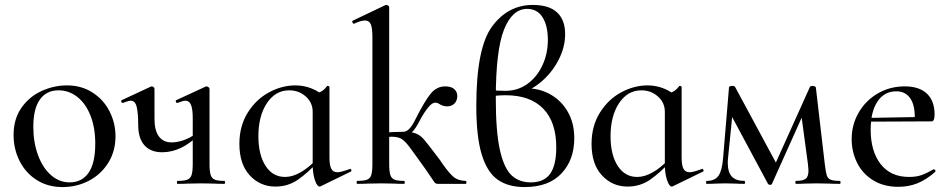

<svg xmlns="http://www.w3.org/2000/svg" viewBox="-20 -745 3847 778"><path d="M35 -198Q35 -263 67 -308.5Q99 -354 149 -376.5Q199 -399 251 -399Q310 -399 355 -370Q400 -341 424 -293.5Q448 -246 448 -193Q448 -132 418.5 -85Q389 -38 340 -12.5Q291 13 233 13Q174 13 129 -15.5Q84 -44 59.5 -92.5Q35 -141 35 -198ZM366 -163Q366 -228 346.5 -277Q327 -326 293 -352.5Q259 -379 217 -379Q168 -379 141.5 -341.5Q115 -304 115 -231Q115 -168 134 -116.5Q153 -65 186.5 -35.5Q220 -6 262 -6Q312 -6 339 -45Q366 -84 366 -163Z M540 -239Q540 -286 534 -311.5Q528 -337 510 -337Q503 -337 492.5 -333Q482 -329 478 -328H476Q473 -328 471.5 -333Q470 -338 473 -339L591 -394L595 -395Q599 -395 602.5 -392Q606 -389 606 -385V-264Q606 -216 624 -192Q642 -168 675 -168Q703 -168 733.5 -180.5Q764 -193 783 -213L788 -201Q716 -128 637 -128Q591 -128 565.5 -156Q540 -184 540 -239ZM699 -12Q726 -12 739 -17Q752 -22 756.5 -36.5Q761 -51 761 -81V-266Q761 -303 754 -320Q747 -337 731 -337Q724 -337 713.5 -333Q703 -329 699 -328H697Q694 -328 692.5 -333Q691 -338 694 -339L813 -394L816 -395Q820 -395 824.5 -392Q829 -389 829 -385V-81Q829 -51 833.5 -36.5Q838 -22 850.5 -17Q863 -12 889 -12Q892 -12 892 -6Q892 0 889 0Q863 0 848 -1L796 -2L741 -1Q726 0 699 0Q697 0 697 -6Q697 -12 699 -12Z M950 -162Q950 -234 983.5 -288Q1017 -342 1069.5 -370.5Q1122 -399 1177 -399Q1212 -399 1244 -386Q1276 -373 1298 -350L1247 -292Q1247 -329 1219 -354Q1191 -379 1152 -379Q1096 -379 1061.5 -327Q1027 -275 1027 -193Q1027 -118 1056 -73Q1085 -28 1135 -28Q1194 -28 1264 -100L1272 -93Q1228 -45 1187.5 -17Q1147 11 1096 11Q1034 11 992 -34.5Q950 -80 950 -162ZM1247 -81V-360Q1271 -368 1283 -375Q1295 -382 1305 -396Q1306 -397 1308 -397Q1310 -397 1312.5 -395.5Q1315 -394 1315 -393V-107Q1315 -75 1322.5 -61Q1330 -47 1348 -47Q1361 -47 1397 -60L1399 -61Q1402 -61 1403.5 -56Q1405 -51 1402 -50L1279 10L1275 11Q1265 11 1256 -15Q1247 -41 1247 -81Z M1428 -12Q1455 -12 1467.5 -17Q1480 -22 1484.5 -36Q1489 -50 1489 -81V-595Q1489 -631 1482.5 -646.5Q1476 -662 1459 -662Q1442 -662 1415 -649H1414Q1410 -649 1408 -654Q1406 -659 1409 -661L1541 -724L1546 -725Q1550 -725 1553.5 -722Q1557 -719 1557 -715V-81Q1557 -51 1561.5 -36.5Q1566 -22 1578.5 -17Q1591 -12 1618 -12Q1620 -12 1620 -6Q1620 0 1618 0Q1591 0 1577 -1L1525 -2L1470 -1Q1455 0 1428 0Q1425 0 1425 -6Q1425 -12 1428 -12ZM1678 -96Q1672 -104 1647 -139Q1622 -174 1606.5 -182.5Q1591 -191 1568 -191Q1560 -191 1528 -189L1526 -207Q1581 -211 1615 -211Q1648 -211 1665.5 -204Q1683 -197 1697 -181Q1711 -165 1748 -116Q1766 -93 1774 -80Q1801 -42 1818.5 -27.5Q1836 -13 1867 -12Q1870 -12 1870 -6Q1870 0 1867 0H1755Q1747 0 1743.5 -3Q1740 -6 1724 -30.5Q1708 -55 1678 -96ZM1663 -261Q1702 -338 1726 -366.5Q1750 -395 1784 -395Q1808 -395 1820.5 -384Q1833 -373 1833 -356Q1833 -338 1822 -326Q1811 -314 1791 -314Q1777 -314 1763 -322Q1753 -329 1743 -329Q1720 -329 1680 -255Q1665 -225 1649.5 -209Q1634 -193 1615 -193V-211Q1639 -211 1663 -261Z M2307 -185Q2307 -97 2255 -42Q2203 13 2106 13Q2039 13 1996.5 -17Q1954 -47 1932 -119Q1910 -191 1910 -316Q1910 -552 1974.5 -638.5Q2039 -725 2139 -725Q2205 -725 2237.5 -694.5Q2270 -664 2270 -607Q2270 -554 2243.5 -502.5Q2217 -451 2173.5 -414Q2130 -377 2081 -365L2115 -387Q2167 -387 2211 -362Q2255 -337 2281 -291.5Q2307 -246 2307 -185ZM2234 -148Q2234 -251 2181 -305Q2128 -359 2030 -359Q1992 -359 1972 -354V-380Q1992 -377 2029 -377Q2078 -377 2117 -405Q2156 -433 2178 -480.5Q2200 -528 2200 -583Q2200 -641 2178.5 -675Q2157 -709 2116 -709Q2056 -709 2022.5 -625.5Q1989 -542 1989 -346Q1989 -212 2005.5 -138Q2022 -64 2052.5 -35Q2083 -6 2131 -6Q2184 -6 2209 -40.5Q2234 -75 2234 -148Z M2377 -162Q2377 -234 2410.5 -288Q2444 -342 2496.5 -370.5Q2549 -399 2604 -399Q2639 -399 2671 -386Q2703 -373 2725 -350L2674 -292Q2674 -329 2646 -354Q2618 -379 2579 -379Q2523 -379 2488.5 -327Q2454 -275 2454 -193Q2454 -118 2483 -73Q2512 -28 2562 -28Q2621 -28 2691 -100L2699 -93Q2655 -45 2614.5 -17Q2574 11 2523 11Q2461 11 2419 -34.5Q2377 -80 2377 -162ZM2674 -81V-360Q2698 -368 2710 -375Q2722 -382 2732 -396Q2733 -397 2735 -397Q2737 -397 2739.5 -395.5Q2742 -394 2742 -393V-107Q2742 -75 2749.5 -61Q2757 -47 2775 -47Q2788 -47 2824 -60L2826 -61Q2829 -61 2830.5 -56Q2832 -51 2829 -50L2706 10L2702 11Q2692 11 2683 -15Q2674 -41 2674 -81Z M3383 0Q3356 0 3341 -1L3289 -2L3240 -1Q3228 0 3205 0Q3203 0 3203 -6Q3203 -12 3205 -12Q3233 -12 3244.5 -20.5Q3256 -29 3256 -54Q3256 -59 3254 -79L3225 -294L3263 -345L3108 0Q3107 4 3100 4Q3095 4 3092 0L2939 -285L2952 -323L2930 -104Q2929 -97 2929 -85Q2929 -47 2945.5 -29.5Q2962 -12 2996 -12Q2999 -12 2999 -6Q2999 0 2996 0Q2974 0 2962 -1L2920 -2L2878 -1Q2866 0 2844 0Q2841 0 2841 -6Q2841 -12 2844 -12Q2877 -12 2891.5 -33Q2906 -54 2910 -104L2934 -391Q2934 -394 2938.5 -395.5Q2943 -397 2948 -397Q2955 -397 2958 -394L3130 -75L3112 -60L3262 -393Q3265 -397 3271 -397Q3277 -397 3281.5 -395Q3286 -393 3286 -390L3322 -81Q3326 -48 3330 -35Q3334 -22 3345.5 -17Q3357 -12 3383 -12Q3386 -12 3386 -6Q3386 0 3383 0Z M3431 -181Q3431 -240 3459.5 -289Q3488 -338 3537 -366.5Q3586 -395 3646 -395Q3705 -395 3736 -365.5Q3767 -336 3767 -281Q3767 -253 3755 -253H3686Q3690 -312 3670.5 -343.5Q3651 -375 3612 -375Q3563 -375 3535.5 -333.5Q3508 -292 3508 -220Q3508 -132 3548.5 -80Q3589 -28 3664 -28Q3693 -28 3714 -35.5Q3735 -43 3763 -59H3764Q3767 -59 3769.5 -55.5Q3772 -52 3770 -49Q3734 -17 3698 -2.5Q3662 12 3620 12Q3561 12 3518 -14.5Q3475 -41 3453 -85.5Q3431 -130 3431 -181ZM3484 -267 3708 -271V-253L3485 -252Z"/></svg>

Font: Cormorant Infant Medium
Style: Regular
Weight: 500
Designer: Christian Thalmann (Catharsis Fonts)
Foundry: Catharsis Fonts
Version: Version 4.000